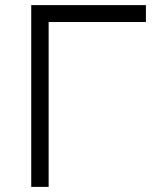

<svg xmlns="http://www.w3.org/2000/svg" viewBox="-20 -730 640 750"><path d="M102 0V-710H550V-644H170V0Z"/></svg>

Font: Geist Mono Light
Style: Regular
Weight: 300
Monospace: yes
Designer: Basement.studio, Andrés Briganti, Mateo Zaragoza
Foundry: Basement.studio, Vercel, Andrés Briganti, Guido Ferreyra, Mateo Zaragoza
Version: Version 1.500; ttfautohint (v1.8.4.7-5d5b)